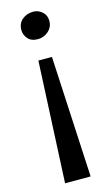

<svg xmlns="http://www.w3.org/2000/svg" viewBox="-137 -795 565 998"><g transform="rotate(-15 146.0 -296.0)"><path d="M82 156.5 113 -495.5H186L219.5 156.5ZM152.5 -748Q179 -748 200.2 -729.5Q221.5 -711 221.5 -680.5Q221.5 -647 196.8 -625.2Q172 -603.5 140 -603.5Q104.5 -603.5 86.5 -624.5Q68.5 -645.5 68.5 -671.5Q68.5 -707 93 -727.5Q117.5 -748 152.5 -748Z"/></g></svg>

Font: Merriweather SemiBold
Style: Regular
Weight: 600
Version: Version 2.100